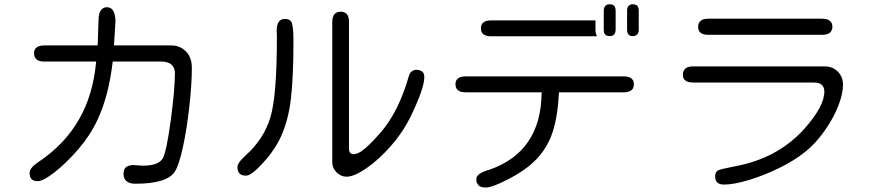

<svg xmlns="http://www.w3.org/2000/svg" viewBox="-20 -798 4040 884"><path d="M448.2 -754.9Q433.6 -741.2 433.6 -704.1L429.7 -588.9H184.6Q157.2 -588.9 145.5 -577.1Q136.7 -568.4 136.7 -551.8Q137.7 -530.3 152.3 -521.5Q164.1 -514.6 184.6 -514.6H422.9L421.9 -507.8Q394.5 -212.9 162.1 -55.7Q142.6 -43 132.8 -33.2Q116.2 -16.6 116.2 -2.9Q116.2 17.6 125.5 26.9Q134.8 36.1 154.3 36.1Q178.7 36.1 231.4 -4.9Q285.2 -46.9 341.8 -112.3Q397.5 -177.7 428.7 -246.1Q480.5 -355.5 499 -514.6H721.7Q779.3 -514.6 785.2 -467.8Q785.2 -462.9 785.2 -458Q785.2 -385.7 766.1 -243.7Q747.1 -101.6 729.5 -69.3Q710 -35.2 637.7 -35.2Q637.7 -35.2 592.8 -38.1Q569.3 -37.1 559.1 -27.3Q548.8 -17.6 548.8 2.9Q548.8 23.4 560.5 34.2Q573.2 47.9 603.5 47.9Q748 47.9 784.2 -6.8Q803.7 -35.2 822.3 -121.1Q840.8 -207 852.1 -310.5Q863.3 -414.1 863.3 -485.4Q863.3 -534.2 835.9 -561.5Q808.6 -588.9 768.6 -588.9H504.9L511.7 -701.2Q510.7 -740.2 496.1 -754.9Q487.3 -764.6 472.2 -764.6Q457 -764.6 448.2 -754.9Z M1586.9 -113.3V-696.3Q1586.9 -733.4 1564.5 -741.2Q1557.6 -744.1 1548.8 -744.1Q1531.2 -744.1 1521.5 -734.4Q1509.8 -722.7 1509.8 -696.3V-50.8Q1509.8 -24.4 1529.3 -4.9Q1549.8 15.6 1575.2 15.6Q1610.4 15.6 1667 -23.4Q1724.6 -62.5 1782.2 -128.9Q1839.8 -195.3 1876 -272.5Q1933.6 -393.6 1933.6 -443.4Q1933.6 -467.8 1914.1 -473.6Q1908.2 -476.6 1898.4 -476.6Q1871.1 -476.6 1862.3 -447.3Q1814.5 -280.3 1729.5 -184.6Q1676.8 -124 1642.6 -100.6Q1622.1 -87.9 1607.4 -87.9Q1586.9 -88.9 1586.9 -113.3ZM1073.2 -29.3Q1073.2 -8.8 1083 1Q1092.8 10.7 1112.3 10.7Q1133.8 10.7 1170.9 -27.3Q1240.2 -95.7 1273.9 -169.9Q1307.6 -244.1 1319.3 -342.8Q1331.1 -442.4 1331.1 -609.4Q1331.1 -687.5 1319.3 -700.2Q1310.5 -710.9 1292 -710.9Q1254.9 -710.9 1253.9 -659.2L1254.9 -629.9Q1254.9 -354.5 1224.6 -256.8Q1194.3 -156.2 1108.4 -80.1L1100.6 -72.3Q1073.2 -45.9 1073.2 -29.3Z M2787.1 -778.3Q2773.4 -778.3 2767.6 -771.5Q2760.7 -763.7 2759.8 -749V-661.1Q2759.8 -645.5 2766.6 -638.7Q2773.4 -631.8 2787.1 -631.8Q2804.7 -631.8 2810.5 -643.6Q2814.5 -650.4 2814.5 -661.1V-749Q2814.5 -771.5 2798.8 -776.4Q2793.9 -778.3 2787.1 -778.3ZM2918.9 -762.7Q2914.1 -778.3 2893.6 -778.3Q2880.9 -778.3 2875 -771.5Q2867.2 -764.6 2867.2 -749V-661.1Q2867.2 -641.6 2878.9 -634.8Q2884.8 -631.8 2890.6 -631.8Q2896.5 -631.8 2898.9 -632.3Q2901.4 -632.8 2903.3 -633.3Q2905.3 -633.8 2907.2 -634.8Q2920.9 -640.6 2920.9 -661.1V-749Q2920.9 -756.8 2918.9 -762.7ZM2728.5 -630.9Q2721.7 -644.5 2721.7 -661.1V-704.1H2241.2Q2214.8 -704.1 2203.1 -692.4Q2194.3 -683.6 2194.3 -668Q2194.3 -644.5 2211.9 -636.7Q2223.6 -630.9 2241.2 -630.9ZM2553.7 -373H2851.6Q2877.9 -373 2889.6 -384.8Q2898.4 -393.6 2898.4 -410.2Q2898.4 -425.8 2889.6 -434.6Q2877.9 -446.3 2851.6 -446.3H2124Q2097.7 -446.3 2085.9 -434.6Q2077.1 -425.8 2077.1 -410.2Q2077.1 -373 2124 -373H2474.6L2473.6 -367.2Q2469.7 -100.6 2236.3 -17.6Q2236.3 -17.6 2236.3 -17.6Q2172.9 0 2172.9 25.4Q2172.9 39.1 2176.3 44.9Q2179.7 50.8 2183.6 55.7Q2193.4 65.4 2216.8 65.4Q2245.1 65.4 2313.5 30.3Q2401.4 -13.7 2451.2 -66.4Q2501 -119.1 2524.4 -189.9Q2547.9 -260.7 2553.7 -373Z M3812.5 -673.8Q3812.5 -691.4 3802.7 -700.2Q3792 -711.9 3764.6 -711.9H3241.2Q3214.8 -711.9 3204.1 -700.2Q3194.3 -691.4 3194.3 -674.8Q3194.3 -658.2 3203.1 -649.4Q3214.8 -637.7 3241.2 -637.7H3764.6Q3801.8 -637.7 3809.6 -660.2Q3812.5 -666 3812.5 -673.8ZM3170.9 -492.2Q3134.8 -492.2 3127 -469.7Q3124 -463.9 3124 -455.1Q3124 -438.5 3132.8 -429.7Q3144.5 -418 3170.9 -418H3727.5Q3752.9 -418 3764.2 -406.7Q3775.4 -395.5 3775.4 -376Q3775.4 -308.6 3683.6 -205.1Q3560.5 -68.4 3363.3 -32.2Q3301.8 -20.5 3286.1 -13.7L3281.2 -9.8Q3272.5 -2 3272.5 15.1Q3272.5 32.2 3282.2 42Q3292 51.8 3314.5 51.8Q3358.4 51.8 3429.7 30.3Q3501 8.8 3573.2 -27.3Q3665 -73.2 3720.7 -128.9Q3752.9 -161.1 3780.3 -201.2Q3818.4 -255.9 3839.8 -311Q3861.3 -366.2 3861.3 -408.2Q3861.3 -444.3 3837.4 -468.3Q3813.5 -492.2 3778.3 -492.2Z"/></svg>

Font: FakePearl
Style: Light
Weight: 350
Version: Version 1.2